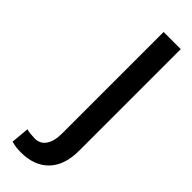

<svg xmlns="http://www.w3.org/2000/svg" viewBox="-252 -540 765 765"><g transform="rotate(45 130.5 -157.5)"><path d="M140.6 -528.4H237.2V44Q237.2 126.1 195 169.6Q152.7 213.1 78.1 213.1Q63.2 213.1 50.6 211.6Q38 210.2 24.1 206L31.2 129.3Q38.7 132.5 55.8 133.7Q72.8 134.9 78.1 134.9Q108 134.9 124.3 110.8Q140.6 86.6 140.6 44Z"/></g></svg>

Font: Interface
Style: Regular
Weight: 400
Designer: Rasmus Andersson
Foundry: rsms
Version: Version 1.8